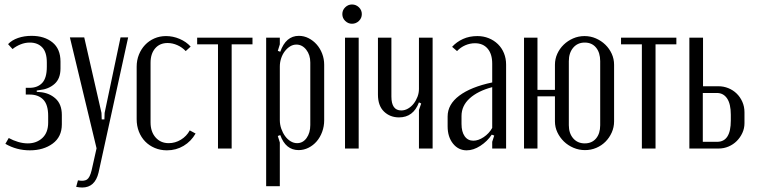

<svg xmlns="http://www.w3.org/2000/svg" viewBox="-20 -663 3383 857"><path d="M113 8Q54 8 4 -21L19 -47Q39 -36 61 -29.5Q83 -23 104 -23Q143 -23 169 -47Q195 -71 195 -116V-146Q195 -196 173 -218.5Q151 -241 112 -241H95V-271H112Q148 -271 168.5 -293Q189 -315 189 -365V-384Q189 -430 168.5 -451.5Q148 -473 113 -473Q92 -473 72 -465Q52 -457 36 -444L16 -466Q33 -484 60.5 -493.5Q88 -503 121 -503Q178 -503 214 -474Q250 -445 250 -388V-357Q250 -312 223.5 -288.5Q197 -265 157 -261L144 -259V-253L157 -252Q199 -249 227.5 -223.5Q256 -198 256 -150V-108Q256 -52 215 -22Q174 8 113 8Z M356 -496 433 -159 434 -130H446L447 -159L518 -496H552L420 107Q404 174 347 174Q335 174 320 171L328 142Q355 147 368 138.5Q381 130 389 97L411 -1L292 -496Z M590 -365Q590 -394 600 -419Q610 -444 627.5 -462.5Q645 -481 669 -491.5Q693 -502 721 -502Q752 -502 781.5 -489.5Q811 -477 831 -455L809 -435Q793 -452 771.5 -461.5Q750 -471 728 -471Q693 -471 672.5 -447Q652 -423 652 -383V-117Q652 -75 674.5 -49.5Q697 -24 733 -24Q762 -24 787.5 -39.5Q813 -55 827 -81L853 -67Q833 -32 799.5 -12Q766 8 725 8Q696 8 671 -2.5Q646 -13 628 -31.5Q610 -50 600 -75.5Q590 -101 590 -131Z M1107 -465H1014V0H953V-465H860V-495H1107Z M1220 -436 1231 -432Q1256 -503 1314 -503Q1337 -503 1357.5 -492.5Q1378 -482 1393.5 -464.5Q1409 -447 1418 -423.5Q1427 -400 1427 -374V-126Q1427 -99 1418 -74.5Q1409 -50 1393.5 -32Q1378 -14 1357 -3.5Q1336 7 1313 7Q1255 7 1231 -60L1220 -56L1229 -27V168H1168V-495H1229V-465ZM1229 -127Q1229 -107 1235.5 -88.5Q1242 -70 1252.5 -55.5Q1263 -41 1277 -32.5Q1291 -24 1306 -24Q1332 -24 1348.5 -47Q1365 -70 1365 -105V-384Q1365 -418 1347 -441Q1329 -464 1303 -464Q1288 -464 1275 -456Q1262 -448 1251.5 -434.5Q1241 -421 1235 -403Q1229 -385 1229 -366Z M1508 -600Q1508 -618 1521 -630.5Q1534 -643 1551 -643Q1569 -643 1582 -630.5Q1595 -618 1595 -600Q1595 -582 1582 -569.5Q1569 -557 1551 -557Q1534 -557 1521 -569.5Q1508 -582 1508 -600ZM1581 -495V0H1520V-495Z M1850 -206Q1825 -139 1761 -139Q1721 -139 1694 -165Q1667 -191 1667 -241V-495H1727V-232Q1727 -170 1771 -170Q1787 -170 1801.5 -178.5Q1816 -187 1826.5 -200.5Q1837 -214 1843.5 -231Q1850 -248 1850 -266V-495H1911V0H1850V-172L1860 -201Z M1978 -143Q1978 -197 2030 -236Q2082 -275 2177 -295V-379Q2177 -422 2156.5 -446Q2136 -470 2100 -470Q2078 -470 2057 -461Q2036 -452 2020 -435L1998 -454Q2018 -476 2046.5 -489Q2075 -502 2111 -502Q2138 -502 2161.5 -492.5Q2185 -483 2202.5 -466Q2220 -449 2229.5 -425.5Q2239 -402 2239 -375V0H2177V-30L2186 -58L2175 -62Q2155 -32 2124 -12Q2093 8 2063 8Q2026 8 2002 -22Q1978 -52 1978 -99ZM2093 -35Q2115 -35 2139 -51Q2163 -67 2177 -92V-274Q2113 -257 2076.5 -224Q2040 -191 2040 -145V-110Q2040 -75 2054 -55Q2068 -35 2093 -35Z M2589 -502Q2616 -502 2640 -491.5Q2664 -481 2682 -463.5Q2700 -446 2710.5 -423Q2721 -400 2721 -374V-121Q2721 -95 2710.5 -71.5Q2700 -48 2682.5 -30.5Q2665 -13 2641.5 -3Q2618 7 2591 7Q2564 7 2539.5 -3.5Q2515 -14 2497 -31.5Q2479 -49 2468 -72Q2457 -95 2457 -121V-233H2379V0H2319V-495H2379V-262H2457V-374Q2457 -400 2467.5 -423Q2478 -446 2496 -463.5Q2514 -481 2538 -491.5Q2562 -502 2589 -502ZM2590 -473Q2558 -473 2538.5 -450Q2519 -427 2519 -390V-104Q2519 -68 2538.5 -45.5Q2558 -23 2590 -23Q2622 -23 2640.5 -45Q2659 -67 2659 -104V-390Q2659 -428 2640.5 -450.5Q2622 -473 2590 -473Z M2999 -465H2906V0H2845V-465H2752V-495H2999Z M3187 -278Q3210 -278 3231 -269.5Q3252 -261 3268 -245.5Q3284 -230 3293.5 -208.5Q3303 -187 3303 -162V-113Q3303 -90 3293.5 -69.5Q3284 -49 3268.5 -33.5Q3253 -18 3232 -9Q3211 0 3187 0H3057V-495H3118V-278ZM3242 -151Q3242 -199 3225.5 -223.5Q3209 -248 3180 -248H3117V-30H3181Q3242 -30 3242 -125Z"/></svg>

Font: Moniqa Paragraph
Style: Regular
Weight: 400
Designer: Rajesh Rajput
Foundry: Rajesh Rajput
Version: Version 1.000